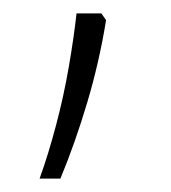

<svg xmlns="http://www.w3.org/2000/svg" viewBox="-20 -136 255 286"><path d="M131 -116 138 -106Q128 -44 110 16.5Q92 77 70 130H39Q52 94 63.5 50.5Q75 7 82.5 -36.5Q90 -80 94 -116Z"/></svg>

Font: Noto Sans Tamil ExtraCondensed ExtraLight
Style: Regular
Weight: 200
Width: 2
Designer: Jelle Bosma - Monotype Design Team
Foundry: Monotype Imaging Inc.
Version: Version 2.004; ttfautohint (v1.8.4.7-5d5b)